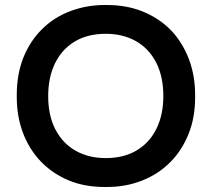

<svg xmlns="http://www.w3.org/2000/svg" viewBox="-20 -732 846 767"><path d="M406.5 15H398Q318 15 254 -11.5Q188 -39.5 142 -88Q95.5 -137 71 -203.5Q47 -268 47 -343.5V-352.5Q47 -434.5 73 -501Q100 -568.5 148 -615.5Q195.5 -663 261 -687.5Q325 -712 398.5 -712H407Q486.5 -712 551.5 -685.5Q618 -658 664.5 -609.5Q710.5 -560.5 735.5 -493.5Q759.5 -428.5 759.5 -352.5V-343.5Q759.5 -261.5 733 -196.5Q706 -129 658 -82Q610 -34.5 544.5 -9.5Q481 15 406.5 15ZM402.5 -100.5Q475.5 -100.5 527 -131.8Q578.5 -163 605.5 -218.8Q632.5 -274.5 632.5 -348Q632.5 -427 603.5 -482.8Q574.5 -538.5 522.8 -567.8Q471 -597 402.5 -597Q329.5 -597 278 -565.8Q226.5 -534.5 199.5 -478.5Q172.5 -422.5 172.5 -348Q172.5 -270 201.5 -214.5Q230.5 -159 282.2 -129.8Q334 -100.5 402.5 -100.5Z"/></svg>

Font: Acari Sans Neue
Style: Bold
Weight: 700
Designer: Alfredo Marco Pradil (font), Cristiano Sobral (main changes)
Foundry: Hanken Design Co. (font), Cristiano Sobral (main changes)
Version: Version 2.459;March 19, 2022;FontCreator 14.0.0.2808 64-bit;